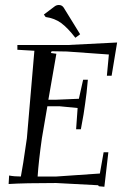

<svg xmlns="http://www.w3.org/2000/svg" viewBox="-20 -709 478 750"><path d="M151.4 -652.3 194.3 -684.6Q201.2 -689.5 210 -689.5Q221.7 -689.5 228.5 -679.7L293 -575.2L274.4 -561.5Q244.1 -600.6 218.8 -619.1Q193.4 -637.7 158.2 -642.6ZM13.7 9.8 15.6 -23.4Q35.2 -19.5 61.5 -19.5Q68.4 -52.7 85 -168.9L114.3 -510.7L47.9 -514.6V-533.2H244.1L437.5 -543L416 -413.1H397.5L405.3 -496.1L241.2 -507.8L181.6 -508.8L178.7 -502L200.2 -499L168.9 -319.3H195.3L288.1 -323.2L304.7 -397.5H323.2Q318.4 -341.8 312.5 -303.7Q308.6 -270.5 295.9 -204.1H277.3L283.2 -287.1L212.9 -293.9H165L143.6 -168.9Q130.9 -79.1 127 -19.5H200.2L370.1 -31.2L384.8 -114.3H403.3L387.7 20.5L366.2 18.6L363.3 14.6L199.2 5.9Q74.2 5.9 13.7 9.8Z"/></svg>

Font: Kleymisska
Style: Regular
Weight: 500
Italic angle: -8°
Designer: gluk
Foundry: gluk
Version: Version 0.298